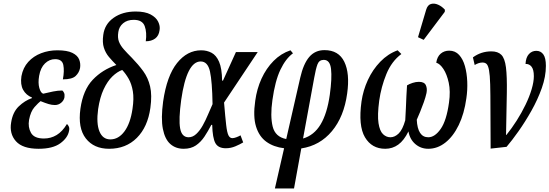

<svg xmlns="http://www.w3.org/2000/svg" viewBox="-20 -830 3102 1084"><path d="M198 10Q108 10 70 -32.5Q32 -75 43 -139Q52 -197 86 -229.5Q120 -262 160 -276L161 -279Q127 -293 110.5 -323Q94 -353 101 -400Q110 -448 139.5 -480.5Q169 -513 212 -529.5Q255 -546 304 -546Q359 -546 388.5 -531.5Q418 -517 427 -494Q436 -471 432 -446Q427 -420 407 -401Q387 -382 335 -382Q344 -430 337.5 -463Q331 -496 291 -496Q259 -496 234 -472Q209 -448 201 -402Q194 -362 202 -333.5Q210 -305 224 -301Q253 -308 280 -313.5Q307 -319 332 -319Q337 -315 341.5 -306Q346 -297 344 -281Q341 -263 325.5 -250Q310 -237 290 -237Q273 -237 254.5 -242.5Q236 -248 209 -259Q197 -250 175 -225.5Q153 -201 144 -153Q137 -112 155 -80Q173 -48 228 -48Q267 -48 299.5 -67.5Q332 -87 358 -130Q364 -125 368.5 -115.5Q373 -106 370 -92Q363 -52 320.5 -21Q278 10 198 10Z M596 10Q510 10 464.5 -48.5Q419 -107 434 -216Q449 -322 503.5 -379.5Q558 -437 637 -463Q614 -486 595 -508.5Q576 -531 566.5 -560.5Q557 -590 563 -633Q571 -694 621.5 -729.5Q672 -765 746 -765Q799 -765 830 -748.5Q861 -732 873 -707.5Q885 -683 881 -660Q877 -628 856 -612.5Q835 -597 803 -597Q810 -647 797 -682.5Q784 -718 735 -718Q698 -718 675 -698.5Q652 -679 648 -649Q643 -617 651.5 -595Q660 -573 678.5 -552Q697 -531 725 -503Q761 -466 788.5 -428.5Q816 -391 827.5 -342Q839 -293 829 -221Q814 -113 752.5 -51.5Q691 10 596 10ZM603 -43Q649 -43 682.5 -88Q716 -133 728 -215Q737 -274 730 -315Q723 -356 706.5 -385Q690 -414 670 -435Q642 -425 614.5 -398.5Q587 -372 565.5 -326.5Q544 -281 534 -214Q523 -133 541.5 -88Q560 -43 603 -43Z M1017 10Q972 10 941.5 -17Q911 -44 899.5 -102.5Q888 -161 901 -257Q922 -402 979.5 -474Q1037 -546 1116 -546Q1148 -546 1174.5 -532Q1201 -518 1217 -481Q1233 -444 1234 -375H1239L1312 -536H1435L1245 -251Q1252 -167 1257 -124Q1262 -81 1270 -65.5Q1278 -50 1292 -50Q1301 -50 1314.5 -55Q1328 -60 1338 -66L1353 -26Q1335 -15 1309 -4Q1283 7 1255 7Q1212 7 1196 -22Q1180 -51 1178 -125H1173Q1155 -90 1134.5 -59Q1114 -28 1086 -9Q1058 10 1017 10ZM1045 -55Q1068 -55 1088 -73.5Q1108 -92 1124.5 -121.5Q1141 -151 1154.5 -183.5Q1168 -216 1180 -242Q1178 -370 1165.5 -426.5Q1153 -483 1113 -483Q1034 -483 1003 -266Q988 -156 997 -105.5Q1006 -55 1045 -55Z M1532 234 1584 7Q1525 0 1484 -29.5Q1443 -59 1425.5 -115.5Q1408 -172 1421 -261Q1430 -328 1456.5 -386Q1483 -444 1524.5 -486Q1566 -528 1620 -546L1634 -529Q1593 -499 1563 -436Q1533 -373 1518 -265Q1505 -174 1519.5 -115.5Q1534 -57 1596 -45L1675 -391Q1693 -470 1726 -508.5Q1759 -547 1812 -547Q1892 -547 1924 -481Q1956 -415 1940 -302Q1922 -171 1854 -89.5Q1786 -8 1681 8L1640 234ZM1754 -391 1691 -48Q1753 -66 1790 -127.5Q1827 -189 1842 -295Q1855 -389 1849 -440.5Q1843 -492 1808 -492Q1782 -492 1772.5 -467Q1763 -442 1754 -391Z M2021 -257Q2030 -320 2057 -378.5Q2084 -437 2127 -481.5Q2170 -526 2225 -546L2246 -525Q2191 -484 2161.5 -412Q2132 -340 2121 -262Q2110 -179 2117 -134.5Q2124 -90 2142.5 -72.5Q2161 -55 2184 -55Q2209 -55 2231 -76.5Q2253 -98 2268 -151Q2270 -182 2271.5 -218Q2273 -254 2274.5 -288Q2276 -322 2278 -348Q2291 -356 2309.5 -362Q2328 -368 2345 -368Q2375 -368 2384 -349.5Q2393 -331 2388 -305Q2383 -282 2373 -253.5Q2363 -225 2352 -198.5Q2341 -172 2333 -154Q2338 -55 2398 -55Q2435 -55 2468 -102Q2501 -149 2515 -251Q2524 -315 2513.5 -363Q2503 -411 2483.5 -440.5Q2464 -470 2443 -476Q2448 -510 2468 -527Q2488 -544 2516 -544Q2550 -544 2572 -520Q2594 -496 2605 -456.5Q2616 -417 2618 -369.5Q2620 -322 2613 -275Q2601 -188 2570 -124Q2539 -60 2494.5 -25Q2450 10 2398 10Q2356 10 2325 -16.5Q2294 -43 2286 -88Q2261 -37 2228.5 -13.5Q2196 10 2155 10Q2079 10 2040.5 -55Q2002 -120 2021 -257ZM2372 -605 2340 -620 2386 -775Q2394 -802 2413 -807.5Q2432 -813 2453.5 -803.5Q2475 -794 2492 -775L2491 -763Z M2650 -506Q2696 -540 2754 -540Q2791 -540 2810.5 -520.5Q2830 -501 2836.5 -450Q2843 -399 2841.5 -306.5Q2840 -214 2837 -68H2839Q2869 -105 2897 -149Q2925 -193 2947 -238.5Q2969 -284 2981.5 -326Q2994 -368 2994 -400Q2994 -437 2981 -453.5Q2968 -470 2947 -469Q2949 -506 2966 -524.5Q2983 -543 3008 -543Q3033 -543 3047.5 -523Q3062 -503 3062 -458Q3062 -398 3039 -333Q3016 -268 2980.5 -205Q2945 -142 2907.5 -89Q2870 -36 2840 -1L2750 9Q2749 -124 2749 -212Q2749 -300 2747.5 -353.5Q2746 -407 2741 -433.5Q2736 -460 2727.5 -468.5Q2719 -477 2704 -477Q2683 -477 2660 -463Z"/></svg>

Font: Noto Serif ExtraCondensed Medium
Style: Italic
Weight: 500
Width: 2
Italic angle: -12°
Designer: Monotype Design Team
Foundry: Monotype Imaging Inc.
Version: Version 2.013; ttfautohint (v1.8.4.7-5d5b)